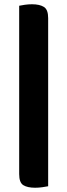

<svg xmlns="http://www.w3.org/2000/svg" viewBox="-20 -703 315 901"><path d="M206 171Q196 173 179 175.5Q162 178 145 178Q109 178 89.5 166Q70 154 70 114V-676Q79 -678 96 -680.5Q113 -683 130 -683Q166 -683 186 -670.5Q206 -658 206 -618Z"/></svg>

Font: Baloo 2
Style: Bold
Weight: 700
Designer: Sarang Kulkarni and Ek Type
Foundry: Ek Type
Version: Version 1.640;hotconv 1.0.111;makeotfexe 2.5.65597; ttfautoh